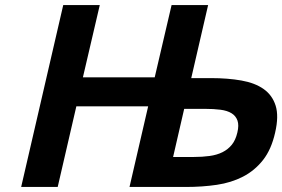

<svg xmlns="http://www.w3.org/2000/svg" viewBox="-20 -742 1120 762"><path d="M494 0 568 -320H283L209 0H64L231 -722H376L309 -435H594L661 -722H806L639 0ZM1072 -216Q1057 -149 1024 -107Q991 -65 944.5 -41Q898 -17 840.5 -8.5Q783 0 718 0H494L661 -722H806L739 -432H818Q884 -432 938 -422.5Q992 -413 1026.5 -388.5Q1061 -364 1074 -322.5Q1087 -281 1072 -216ZM711 -310 667 -119H749Q783 -119 812 -123Q841 -127 863 -138Q885 -149 900 -167.5Q915 -186 922 -216Q929 -245 922.5 -263.5Q916 -282 899 -292.5Q882 -303 855 -306.5Q828 -310 793 -310Z"/></svg>

Font: Perun
Style: Bold Italic
Weight: 700
Italic angle: -12°
Foundry: Copyright (c) Stefan Peev, Context Ltd, 2016
Version: Version 1.027